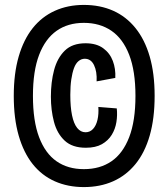

<svg xmlns="http://www.w3.org/2000/svg" viewBox="-20 -696 685 781"><path d="M321 65Q256 65 203 41.5Q150 18 113 -28.5Q76 -75 56 -144.5Q36 -214 36 -306Q36 -397 56 -466Q76 -535 113 -581.5Q150 -628 203 -652Q256 -676 321 -676Q387 -676 440 -652.5Q493 -629 531 -582Q569 -535 589 -466Q609 -397 609 -306Q609 -214 589 -144.5Q569 -75 531 -28.5Q493 18 440 41.5Q387 65 321 65ZM321 -8Q387 -8 433.5 -40Q480 -72 505.5 -138Q531 -204 531 -306Q531 -407 505.5 -473Q480 -539 433 -571Q386 -603 321 -603Q256 -603 210 -570.5Q164 -538 139 -472.5Q114 -407 114 -306Q114 -204 139 -138Q164 -72 210 -40Q256 -8 321 -8ZM329 -95Q274 -95 243 -124Q212 -153 199.5 -200.5Q187 -248 187 -303Q187 -362 200 -411Q213 -460 243.5 -490Q274 -520 328 -520Q372 -520 399.5 -500Q427 -480 439 -448Q451 -416 449 -379L373 -365Q375 -405 362.5 -431Q350 -457 325 -457Q311 -457 299.5 -447.5Q288 -438 281 -419Q274 -400 270 -373Q266 -346 266 -310Q266 -261 273 -227Q280 -193 294 -175.5Q308 -158 328 -158Q346 -158 358.5 -171.5Q371 -185 376.5 -208.5Q382 -232 380 -261L455 -255Q458 -228 453.5 -199.5Q449 -171 434.5 -147.5Q420 -124 394.5 -109.5Q369 -95 329 -95Z"/></svg>

Font: Bricolage Grotesque 36pt Condensed
Style: Regular
Weight: 400
Width: 3
Designer: Mathieu Triay
Foundry: Atelier Triay
Version: Version 1.001;gftools[0.9.33.dev8+g029e19f]